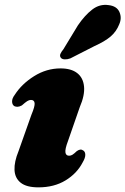

<svg xmlns="http://www.w3.org/2000/svg" viewBox="-20 -774 527 807"><path d="M270.5 -119.5Q257 -119.5 255 -133.5Q253 -147.5 265.5 -180.5L315 -323Q337 -374 333.2 -410.8Q329.5 -447.5 304.2 -467Q279 -486.5 234.5 -486.5Q175.5 -486.5 123.5 -454Q71.5 -421.5 42 -375.5Q30.5 -360.5 30.8 -347.2Q31 -334 40 -328Q46 -325 54 -325.2Q62 -325.5 72 -331Q86 -343.5 94.2 -348.8Q102.5 -354 110 -354Q124 -354 125.5 -340.5Q127 -327 112 -291.5L58 -139Q39.5 -94 41 -59.8Q42.5 -25.5 67 -6Q91.5 13.5 141.5 13.5Q207.5 13.5 255.5 -15.8Q303.5 -45 327.5 -91.5Q338.5 -110 338.5 -123Q338.5 -136 330 -141.5Q323.5 -146 317.2 -145.2Q311 -144.5 303 -139Q291.5 -128 284.8 -123.8Q278 -119.5 270.5 -119.5ZM307.5 -667.5Q336.5 -710 367.8 -734Q399 -758 436.5 -752.5Q471 -748.5 482 -723.5Q493 -698.5 481 -671.5Q469 -641 444.5 -620.2Q420 -599.5 377.5 -580.5L275.5 -528.5Q263 -524 251.8 -524.5Q240.5 -525 235.5 -531.5Q230 -539 234.2 -548.2Q238.5 -557.5 246.5 -567Z"/></svg>

Font: Fraunces Black
Style: Italic
Weight: 900
Italic angle: -16°
Version: Version 1.000;[b76b70a41]